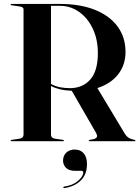

<svg xmlns="http://www.w3.org/2000/svg" viewBox="-20 -720 711 979"><path d="M620 -455.5Q620 -388.5 581.8 -340.2Q543.5 -292 476.5 -271L616 -39Q626.5 -22.5 638.2 -16.2Q650 -10 665 -7Q671 -5.5 671 -3Q671 0 666 0H436.5Q432 0 432 -3Q432 -5 438 -7L459 -11Q471.5 -15 474.2 -22.5Q477 -30 468 -45.5L346 -257Q311.5 -258.5 285.8 -264.8Q260 -271 240 -281.5V-33.5Q240 -16.5 259.5 -13L300 -7Q306 -6 306 -3Q306 0 301 0H39Q34 0 34 -3Q34 -6 40 -7L80.5 -13Q100 -16.5 100 -33.5V-673Q100 -684 80.5 -687L40 -693Q34 -694 34 -697Q34 -700 39 -700H283.5Q389 -700 464.2 -669.8Q539.5 -639.5 579.8 -584.5Q620 -529.5 620 -455.5ZM240 -690.5V-292Q261.5 -280 285.5 -275.2Q309.5 -270.5 336.5 -270.5Q401 -270.5 440 -314.2Q479 -358 479 -449Q479 -519 453.2 -573.5Q427.5 -628 383.5 -659.2Q339.5 -690.5 284 -690.5ZM363.5 151Q331 151 316.2 135.5Q301.5 120 301.5 99Q301.5 74 318 58.2Q334.5 42.5 361 42.5Q390 42.5 406.8 61.8Q423.5 81 423.5 117Q423.5 169 392.5 199.8Q361.5 230.5 309 239Q304 240 303 236.5Q302 232.5 306.5 231.5Q351.5 225.5 378 202Q404.5 178.5 404.5 160Q404.5 151 396.5 151Z"/></svg>

Font: Fraunces 144pt S000 SemiBold
Style: Regular
Weight: 600
Version: Version 1.000; ttfautohint (v1.8.3)